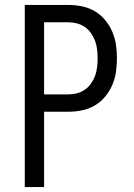

<svg xmlns="http://www.w3.org/2000/svg" viewBox="-20 -755 540 775"><path d="M80 0V-735H256Q283 -735 310.5 -729.5Q338 -724 362 -710Q386 -696 404 -674.5Q422 -653 433 -627.5Q444 -602 448 -574.5Q452 -547 452 -520Q452 -492 448 -464.5Q444 -437 433 -411.5Q422 -386 404 -364.5Q386 -343 362 -329Q338 -315 310.5 -309.5Q283 -304 256 -304H158V0ZM256 -374Q274 -374 291 -378.5Q308 -383 322.5 -393Q337 -403 347.5 -418Q358 -433 364 -449.5Q370 -466 372 -484Q374 -502 374 -520Q374 -537 372 -555Q370 -573 364 -589.5Q358 -606 347.5 -621Q337 -636 322.5 -646Q308 -656 291 -660.5Q274 -665 256 -665H158V-374Z"/></svg>

Font: Iosevka srxl
Style: Regular
Weight: 400
Monospace: yes
Designer: Belleve Invis
Foundry: Belleve Invis
Version: Version 33.0.1; ttfautohint (v1.8.3)